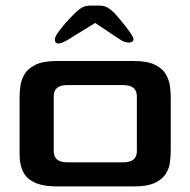

<svg xmlns="http://www.w3.org/2000/svg" viewBox="-20 -666 680 686"><path d="M182 0Q115 0 82.5 -27Q50 -54 50 -115V-320Q50 -335 52.5 -356.5Q55 -378 66.5 -399Q78 -420 105.5 -434Q133 -448 182 -448H458Q508 -448 535 -434Q562 -420 573.5 -399Q585 -378 587.5 -356.5Q590 -335 590 -320V-128Q590 -110 587.5 -88Q585 -66 573 -46Q561 -26 534 -13Q507 0 458 0ZM220 -86H420Q469 -86 469 -126V-322Q469 -362 420 -362H220Q172 -362 172 -322V-126Q172 -86 220 -86ZM176 -526Q176 -535 191 -555Q206 -575 224.5 -595Q243 -615 253 -624Q266 -636 277 -641Q288 -646 305 -646H335Q353 -646 365 -638.5Q377 -631 385 -623Q396 -612 413 -591.5Q430 -571 443.5 -552Q457 -533 457 -526Q457 -515 441.5 -514Q426 -513 407 -526L320 -584L226 -526Q176 -495 176 -526Z"/></svg>

Font: Goldman
Style: Regular
Weight: 400
Designer: Jaikishan Patel
Version: Version 1.000; ttfautohint (v1.8.3)